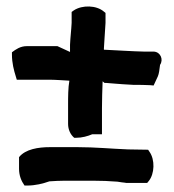

<svg xmlns="http://www.w3.org/2000/svg" viewBox="-20 -577 538 595"><path d="M17 -408C17 -382 23 -359 29 -340L32 -330H131C152 -330 174 -328 195 -327C191 -305 191 -276 191 -253V-193C191 -176 198 -160 210 -150H216C234 -150 252 -155 266 -161H296V-242C296 -269 297 -295 298 -325C300 -324 302 -321 304 -320H309C325 -319 342 -317 360 -316L394 -314C411 -314 429 -314 446 -313L456 -312L469 -340C473 -349 474 -361 476 -376C487 -392 478 -415 458 -417H430C386 -418 347 -421 302 -423V-427C304 -453 305 -481 307 -506V-537L302 -541C279 -561 235 -562 209 -545L202 -540V-506C201 -484 198 -462 197 -438V-416C186 -421 171 -428 158 -434H63C43 -434 29 -424 17 -415ZM39 -54C39 -33 46 -16 56 -2H64C90 -2 113 -8 133 -15C147 -16 166 -17 181 -17H267C294 -17 319 -16 344 -14L357 -12C363 -11 369 -11 372 -10H436L441 -16C459 -38 461 -82 443 -107L439 -113L377 -114C325 -116 275 -121 220 -121H135C99 -121 59 -115 39 -90Z"/></svg>

Font: SolarCharger
Style: 950
Weight: 900
Designer: Mew Too
Foundry: Cannot Into Space Fonts/KineticPlasma Fonts
Version: Version 1.100